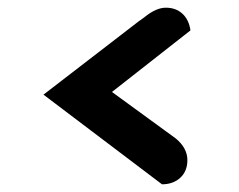

<svg xmlns="http://www.w3.org/2000/svg" viewBox="-20 -502 621 499"><path d="M467 -86Q467 -57 448.5 -40Q430 -23 401 -23L93 -256L341 -447Q346 -450 359.5 -460.5Q373 -471 386 -476.5Q399 -482 411 -482Q437 -482 454 -466.5Q471 -451 475 -423L271 -263L437 -142Q467 -117 467 -86Z"/></svg>

Font: Sansita
Style: Bold
Weight: 700
Designer: Pablo Cosgaya
Foundry: Omnibus-Type
Version: Version 1.006